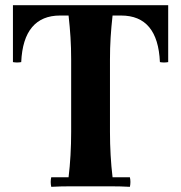

<svg xmlns="http://www.w3.org/2000/svg" viewBox="-20 -720 700 742"><path d="M178 2Q174 -17 178 -35H245Q250 -76 252.5 -120.5Q255 -165 255 -210V-490Q255 -535 252.5 -575Q250 -615 245 -660H212Q142 -660 104 -615Q66 -570 62 -480Q46 -477 30 -480V-700H630V-480Q614 -477 598 -480Q594 -570 556.5 -615Q519 -660 448 -660H415Q410 -615 407.5 -575Q405 -535 405 -490V-210Q405 -165 407.5 -120.5Q410 -76 415 -35H482Q486 -17 482 2Q448 0 406.5 0Q365 0 330 0Q296 0 254.5 0Q213 0 178 2Z"/></svg>

Font: Poltawski Nowy
Style: Bold
Weight: 700
Designer: Adam Pótawski, Mateusz Machalski, Borys Kosmynka, Ania Wieluska
Foundry: Capitalics.wtf
Version: Version 1.001;gftools[0.9.25]